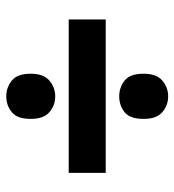

<svg xmlns="http://www.w3.org/2000/svg" viewBox="8 -649 556 612"><g transform="rotate(-90 286.0 -343.0)"><path d="M285 -445Q256 -445 234.5 -463.5Q213 -482 213 -523Q213 -566 234.5 -583.5Q256 -601 285 -601Q313 -601 335 -583.5Q357 -566 357 -523Q357 -482 335 -463.5Q313 -445 285 -445ZM41 -284V-402H530V-284ZM285 -85Q256 -85 234.5 -103.5Q213 -122 213 -163Q213 -207 234.5 -224Q256 -241 285 -241Q313 -241 335 -224Q357 -207 357 -163Q357 -122 335 -103.5Q313 -85 285 -85Z"/></g></svg>

Font: Noto Sans Kannada ExtraBold
Style: Regular
Weight: 800
Designer: Jelle Bosma - Monotype Design Team
Foundry: Monotype Imaging Inc.
Version: Version 2.005; ttfautohint (v1.8.4.7-5d5b)